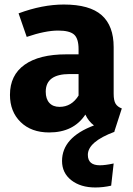

<svg xmlns="http://www.w3.org/2000/svg" viewBox="-20 -568 586 848"><path d="M486 14Q368 58 368 116Q368 162 421 162Q445 162 482 154L471 252Q436 260 401 260Q336 260 295 228Q254 196 254 143Q254 39 395 -14Q371 -32 357 -62Q305 17 197 17Q118 17 71 -29Q24 -75 24 -149Q24 -236 88.5 -282Q153 -328 273 -328H327V-351Q327 -398 307 -415.5Q287 -433 237 -433Q180 -433 98 -405L62 -509Q167 -548 262 -548Q376 -548 429 -501Q482 -454 482 -360V-154Q482 -124 490.5 -110Q499 -96 518 -89L485 13ZM327 -146V-241H288Q182 -241 182 -163Q182 -131 198 -113.5Q214 -96 243 -96Q296 -96 327 -146Z"/></svg>

Font: Fira Sans
Style: Bold
Weight: 700
Designer: bBox Type GmbH & Carrois Corporate GbR & Edenspiekermann AG
Foundry: bBox Type GmbH & Carrois Corporate GbR & Edenspiekermann AG
Version: Version 4.301;PS 004.301;hotconv 1.0.88;makeotf.lib2.5.64775